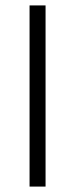

<svg xmlns="http://www.w3.org/2000/svg" viewBox="-20 -688 277 708"><path d="M89 0V-668H148V0Z"/></svg>

Font: Celebes Light
Style: Regular
Weight: 300
Designer: Anugrah Pasau
Foundry: Lafontype
Version: Version 1.000; ttfautohint (v1.8.4)